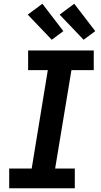

<svg xmlns="http://www.w3.org/2000/svg" viewBox="-20 -1004 540 1024"><path d="M29 0V-105H149L235 -630H130V-735H480V-630H361L274 -105H379V0ZM426 -792 298 -926 376 -984 488 -838ZM256 -792 128 -926 206 -984 318 -838Z"/></svg>

Font: Iosevka Curly Slab XBdObl
Style: Regular
Weight: 800
Italic angle: -9°
Monospace: yes
Designer: Belleve Invis
Foundry: Belleve Invis
Version: Version 11.1.0; ttfautohint (v1.8.3)